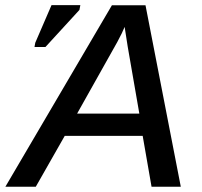

<svg xmlns="http://www.w3.org/2000/svg" viewBox="-60 -708 765 728"><path d="M185.5 -192.9 75.7 0H-39.6L364.3 -688H491.7L625.5 0H514.6L481 -192.9ZM412.6 -606Q408.7 -596.2 401.9 -582Q395 -567.9 384.8 -548.8L232.4 -277.3H468.3L424.3 -530.8Q420.4 -554.2 417.7 -573Q415 -591.8 412.6 -606ZM241.2 -670.4 112.3 -529.8H70.8L73.7 -545.9L135.3 -688.5H244.6Z"/></svg>

Font: Arimo Medium
Style: Italic
Weight: 500
Italic angle: -12°
Designer: Steve Matteson
Foundry: Monotype Imaging Inc.
Version: Version 1.33